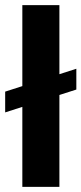

<svg xmlns="http://www.w3.org/2000/svg" viewBox="-30 -727 317 747"><path d="M267 -378.6 -9.9 -289.7V-370.5L267 -459.5ZM201.1 0H56.9V-707H201.1Z"/></svg>

Font: Pretendard JP Variable
Style: Regular
Weight: 400
Designer: Base glyphs from Inter by Rasmus Andersson; Hangul glyphs from Noto Sans CJK(Source Han Sans) by Jang Soo-young and Kang
Foundry: Kil Hyung-jin
Version: Version 1.307;Glyphs 3.2 (3192)